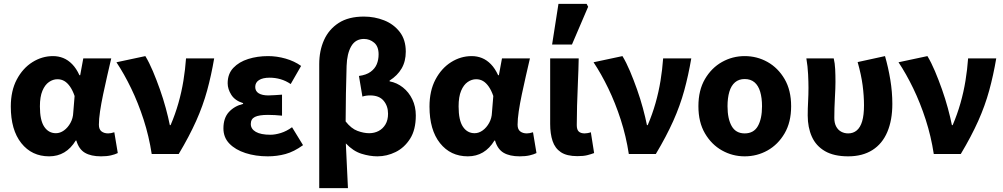

<svg xmlns="http://www.w3.org/2000/svg" viewBox="-20 -799 5205 996"><path d="M235 12Q145 12 90.5 -56.5Q36 -125 36 -246Q36 -328 67 -386.5Q98 -445 148 -476.5Q198 -508 255 -508Q283 -508 308 -498Q333 -488 354.5 -466Q376 -444 392 -409H396L412 -496H557Q547 -453 536 -405Q525 -357 515 -309.5Q505 -262 499 -221.5Q493 -181 493 -152Q493 -128 506.5 -117.5Q520 -107 541 -107Q548 -107 556 -108.5Q564 -110 573 -113L591 -5Q577 2 555.5 7Q534 12 504 12Q452 12 420.5 -6.5Q389 -25 376 -70H373Q323 12 235 12ZM270 -108Q292 -108 312 -122.5Q332 -137 345.5 -161.5Q359 -186 360 -215L367 -301Q357 -330 343.5 -349.5Q330 -369 314 -378.5Q298 -388 278 -388Q255 -388 234 -373.5Q213 -359 200 -328Q187 -297 187 -247Q187 -175 209.5 -141.5Q232 -108 270 -108Z M767 0Q753 -92 725 -178.5Q697 -265 660.5 -340.5Q624 -416 584 -476L734 -508Q754 -475 773 -430Q792 -385 809.5 -335.5Q827 -286 840 -238Q853 -190 861 -150H865Q889 -206 905.5 -264Q922 -322 931.5 -380.5Q941 -439 945 -496H1091Q1076 -408 1054.5 -329.5Q1033 -251 997.5 -171.5Q962 -92 907 0Z M1369 12Q1306 12 1253.5 -5Q1201 -22 1170 -54Q1139 -86 1139 -133Q1139 -187 1167.5 -218Q1196 -249 1241 -260V-264Q1199 -277 1180 -307Q1161 -337 1161 -367Q1161 -416 1190.5 -447Q1220 -478 1267.5 -493Q1315 -508 1371 -508Q1416 -508 1461.5 -495Q1507 -482 1542 -457L1488 -363Q1463 -380 1435.5 -388Q1408 -396 1379 -396Q1343 -396 1323.5 -383.5Q1304 -371 1304 -348Q1304 -326 1322 -315Q1340 -304 1372 -304Q1388 -304 1406.5 -305.5Q1425 -307 1443 -308V-199Q1425 -201 1406 -202Q1387 -203 1370 -203Q1324 -203 1302.5 -192.5Q1281 -182 1281 -156Q1281 -130 1307 -115Q1333 -100 1383 -100Q1407 -100 1436.5 -109Q1466 -118 1495 -139L1552 -46Q1505 -12 1461 0Q1417 12 1369 12Z M1636 177V-466Q1636 -536 1661 -591.5Q1686 -647 1737 -680Q1788 -713 1868 -713Q1923 -713 1972.5 -693.5Q2022 -674 2053.5 -633.5Q2085 -593 2085 -531Q2085 -481 2063.5 -444Q2042 -407 2001 -381V-377Q2039 -370 2070 -345.5Q2101 -321 2119 -283.5Q2137 -246 2137 -200Q2137 -126 2107.5 -79.5Q2078 -33 2032.5 -10.5Q1987 12 1938 12Q1898 12 1855 -1.5Q1812 -15 1774 -55Q1777 4 1779.5 61.5Q1782 119 1785 177ZM1895 -108Q1922 -108 1944 -119.5Q1966 -131 1979.5 -153.5Q1993 -176 1993 -209Q1993 -249 1970 -276.5Q1947 -304 1900 -304Q1878 -304 1860 -298L1842 -405Q1880 -410 1902.5 -426.5Q1925 -443 1934.5 -466Q1944 -489 1944 -517Q1944 -558 1921 -577.5Q1898 -597 1868 -597Q1824 -597 1802 -559Q1780 -521 1778 -457Q1776 -384 1774.5 -313Q1773 -242 1773 -169Q1802 -132 1834.5 -120Q1867 -108 1895 -108Z M2407 12Q2317 12 2262.5 -56.5Q2208 -125 2208 -246Q2208 -328 2239 -386.5Q2270 -445 2320 -476.5Q2370 -508 2427 -508Q2455 -508 2480 -498Q2505 -488 2526.5 -466Q2548 -444 2564 -409H2568L2584 -496H2729Q2719 -453 2708 -405Q2697 -357 2687 -309.5Q2677 -262 2671 -221.5Q2665 -181 2665 -152Q2665 -128 2678.5 -117.5Q2692 -107 2713 -107Q2720 -107 2728 -108.5Q2736 -110 2745 -113L2763 -5Q2749 2 2727.5 7Q2706 12 2676 12Q2624 12 2592.5 -6.5Q2561 -25 2548 -70H2545Q2495 12 2407 12ZM2442 -108Q2464 -108 2484 -122.5Q2504 -137 2517.5 -161.5Q2531 -186 2532 -215L2539 -301Q2529 -330 2515.5 -349.5Q2502 -369 2486 -378.5Q2470 -388 2450 -388Q2427 -388 2406 -373.5Q2385 -359 2372 -328Q2359 -297 2359 -247Q2359 -175 2381.5 -141.5Q2404 -108 2442 -108Z M2975 11Q2920 11 2889.5 -9.5Q2859 -30 2846.5 -67.5Q2834 -105 2834 -156V-496H2982Q2981 -438 2978 -373.5Q2975 -309 2973.5 -250Q2972 -191 2972 -150Q2972 -126 2982.5 -116.5Q2993 -107 3013 -107Q3019 -107 3028 -108.5Q3037 -110 3045 -113L3062 -5Q3046 1 3026.5 6Q3007 11 2975 11ZM2844 -568 2877 -779H3023L3031 -764L2947 -568Z M3242 0Q3228 -92 3200 -178.5Q3172 -265 3135.5 -340.5Q3099 -416 3059 -476L3209 -508Q3229 -475 3248 -430Q3267 -385 3284.5 -335.5Q3302 -286 3315 -238Q3328 -190 3336 -150H3340Q3364 -206 3380.5 -264Q3397 -322 3406.5 -380.5Q3416 -439 3420 -496H3566Q3551 -408 3529.5 -329.5Q3508 -251 3472.5 -171.5Q3437 -92 3382 0Z M3843 12Q3780 12 3725.5 -18.5Q3671 -49 3637 -107Q3603 -165 3603 -248Q3603 -331 3637 -389Q3671 -447 3725.5 -477.5Q3780 -508 3843 -508Q3907 -508 3961.5 -477.5Q4016 -447 4050 -389Q4084 -331 4084 -248Q4084 -165 4050 -107Q4016 -49 3961.5 -18.5Q3907 12 3843 12ZM3843 -107Q3890 -107 3911.5 -145Q3933 -183 3933 -248Q3933 -291 3923.5 -323Q3914 -355 3894 -372Q3874 -389 3843 -389Q3813 -389 3793 -372Q3773 -355 3763.5 -323Q3754 -291 3754 -248Q3754 -183 3775.5 -145Q3797 -107 3843 -107Z M4380 12Q4306 12 4259.5 -15Q4213 -42 4191.5 -90Q4170 -138 4170 -200Q4170 -236 4172 -272Q4174 -308 4174 -344Q4174 -373 4172 -414Q4170 -455 4163 -496H4305Q4311 -471 4312.5 -440Q4314 -409 4314 -374Q4314 -343 4311 -290Q4308 -237 4308 -187Q4308 -161 4317.5 -143Q4327 -125 4343.5 -116Q4360 -107 4380 -107Q4406 -107 4424.5 -122.5Q4443 -138 4452.5 -170Q4462 -202 4462 -253Q4462 -301 4455 -355.5Q4448 -410 4429 -477L4571 -508Q4588 -449 4598.5 -385.5Q4609 -322 4609 -260Q4609 -176 4583 -114.5Q4557 -53 4505.5 -20.5Q4454 12 4380 12Z M4824 0Q4810 -92 4782 -178.5Q4754 -265 4717.5 -340.5Q4681 -416 4641 -476L4791 -508Q4811 -475 4830 -430Q4849 -385 4866.5 -335.5Q4884 -286 4897 -238Q4910 -190 4918 -150H4922Q4946 -206 4962.5 -264Q4979 -322 4988.5 -380.5Q4998 -439 5002 -496H5148Q5133 -408 5111.5 -329.5Q5090 -251 5054.5 -171.5Q5019 -92 4964 0Z"/></svg>

Font: Source Sans 3
Style: Bold
Weight: 700
Designer: Paul D. Hunt
Foundry: Adobe
Version: Version 3.052;hotconv 1.1.0;makeotfexe 2.6.0